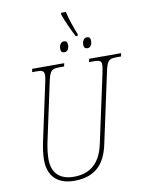

<svg xmlns="http://www.w3.org/2000/svg" viewBox="-108 -1097 894 1182"><g transform="rotate(-10 339.5 -506.5)"><path d="M422 -865H433L436 -875C417 -923 396 -982 388 -1023H359L356 -1014C373 -966 395 -918 422 -865ZM337 -780C354 -780 366 -795 366 -821C366 -840 358 -847 344 -847C324 -847 314 -826 314 -805C314 -787 322 -780 337 -780ZM481 -780C498 -780 510 -795 510 -821C510 -840 502 -847 488 -847C468 -847 458 -826 458 -805C458 -787 467 -780 481 -780ZM260 10C399 10 456 -68 480 -183L571 -606C587 -683 596 -694 646 -694H675L679 -714H479L475 -694H506C539 -694 552 -689 552 -663C552 -650 548 -632 543 -606L452 -184C432 -93 383 -15 261 -15C172 -15 125 -64 125 -148C125 -175 129 -215 138 -257L213 -606C229 -683 238 -694 288 -694H319L323 -714H123L119 -694H148C181 -694 194 -689 194 -663C194 -650 191 -632 185 -606L110 -257C102 -218 97 -180 97 -148C97 -50 152 10 260 10Z"/></g></svg>

Font: Noto Serif Condensed Thin
Style: Italic
Weight: 100
Width: 3
Italic angle: -12°
Designer: Monotype Design Team
Foundry: Monotype Imaging Inc.
Version: Version 2.013